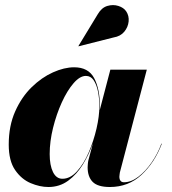

<svg xmlns="http://www.w3.org/2000/svg" viewBox="-20 -739 688 769"><path d="M435 -589 294.5 -553.5 294 -554.5 371.5 -682Q387 -708.5 410 -715.2Q433 -722 454.2 -715.2Q475.5 -708.5 485.5 -693.5Q497.5 -675.5 495.2 -653Q493 -630.5 477.8 -612Q462.5 -593.5 435 -589ZM380 -314Q380 -306 379.5 -298L422 -460H568L460 -48Q459.5 -43.5 458.8 -38.8Q458 -34 458 -30Q458 -21.5 462.5 -15.2Q467 -9 476.5 -9Q505 -9 533.8 -30.8Q562.5 -52.5 587 -87.8Q611.5 -123 626.5 -164L628 -163Q599.5 -88 547 -39Q494.5 10 420 10Q371.5 10 351.2 -10.5Q331 -31 331 -69Q331 -73 331.8 -82Q332.5 -91 334 -97L352.5 -166.5Q337 -121 312.2 -80.8Q287.5 -40.5 253 -15.2Q218.5 10 174 10Q139.5 10 102.8 -5.5Q66 -21 40.5 -58Q15 -95 15 -160Q15 -235 40.8 -292.8Q66.5 -350.5 106.8 -389.8Q147 -429 192.2 -449.2Q237.5 -469.5 277 -469.5Q334 -469.5 357 -426.2Q380 -383 380 -314ZM378 -314Q378 -344.5 372.5 -372.2Q367 -400 355.2 -417.5Q343.5 -435 324 -435Q300 -435 274.5 -405.5Q249 -376 227.5 -328.8Q206 -281.5 192.5 -227Q179 -172.5 179 -122Q179 -77 192.2 -50Q205.5 -23 230 -23Q261 -23 288 -52.5Q315 -82 335 -128Q355 -174 366.5 -223.8Q378 -273.5 378 -314Z"/></svg>

Font: Bodoni* 96
Style: Bold Italic
Weight: 700
Italic angle: -13°
Version: Version 2.2